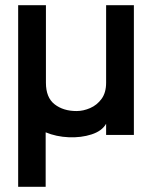

<svg xmlns="http://www.w3.org/2000/svg" viewBox="-20 -520 586 740"><path d="M496 0H389V-43Q373 -15 333 -2Q293 11 245 9Q197 7 156 -10V200H50V-500H157V-201Q157 -144 190.5 -118Q224 -92 275 -92Q301 -92 327.5 -103.5Q354 -115 371.5 -139Q389 -163 389 -201V-500H496Z"/></svg>

Font: Kulim Park SemiBold
Style: Regular
Weight: 600
Designer: Noponies / Dale Sattler
Foundry: Noponies
Version: Version 1.000; ttfautohint (v1.8.3)